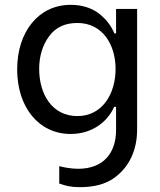

<svg xmlns="http://www.w3.org/2000/svg" viewBox="-20 -563 662 794"><path d="M311 211C368 211 414 199 449 175C520 126 547 49 547 -26V-526H460V-425H453C440 -456 419 -484 388 -508C357 -531 318 -543 272 -543C140 -543 51 -432 51 -276C51 -120 140 -9 272 -9C360 -9 424 -58 452 -121H460V-26C460 71 407 135 303 135C275 135 242 129 225 124V196C250 205 271 211 311 211ZM300 -83C195 -83 142 -174 142 -278C142 -331 156 -376 183 -413C210 -450 249 -468 300 -468C405 -468 458 -377 458 -278C458 -176 404 -83 300 -83Z"/></svg>

Font: Be Vietnam
Style: Regular
Weight: 400
Designer: Gabriel Lam
Foundry: TypeRant
Version: Version 4.000